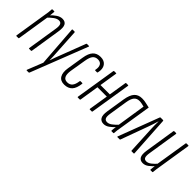

<svg xmlns="http://www.w3.org/2000/svg" viewBox="56 -1194 2086 2086"><g transform="rotate(45 1098.5 -151.5)"><path d="M224 0Q217 0 218 -7L273 -356Q281 -404 272 -426Q263 -448 235 -448Q208 -448 178 -427Q148 -406 116 -372L119 -411Q149 -444 182.5 -466Q216 -488 249 -488Q292 -488 308.5 -457.5Q325 -427 314 -358L259 -7Q258 0 252 0ZM29 0Q22 0 23 -7L80 -367Q87 -402 90 -429Q93 -456 94 -476Q94 -482 101 -482H127Q132 -482 132 -476Q131 -454 127.5 -428Q124 -402 122 -386L123 -382L64 -7Q63 0 57 0Z M372 185Q368 185 367 183.5Q366 182 367 178L439 -3L404 -475Q404 -479 405.5 -480.5Q407 -482 410 -482H439Q446 -482 446 -475L463 -187Q465 -158 466.5 -129Q468 -100 468 -72H470Q479 -100 489.5 -129Q500 -158 511 -185L622 -475Q624 -482 630 -482H659Q662 -482 664 -480.5Q666 -479 664 -475L409 178Q406 185 400 185Z M768 6Q709 7 684 -34Q659 -75 671 -149L702 -342Q714 -418 746.5 -453Q779 -488 836 -488Q894 -488 920.5 -449.5Q947 -411 932 -348Q930 -341 925 -341H899Q892 -341 893 -348Q903 -395 887.5 -421.5Q872 -448 833 -448Q795 -448 774 -422.5Q753 -397 743 -336L712 -149Q704 -93 718.5 -64Q733 -35 772 -35Q811 -35 832 -60.5Q853 -86 860 -139Q861 -146 866 -146H893Q900 -146 899 -139Q891 -65 859 -30Q827 5 768 6Z M1156 0Q1150 0 1151 -7L1226 -475Q1227 -482 1232 -482H1262Q1268 -482 1267 -475L1192 -7Q1191 0 1186 0ZM972 0Q965 0 966 -7L1041 -475Q1042 -482 1049 -482H1078Q1084 -482 1082 -475L1008 -7Q1007 0 1001 0ZM1038 -230 1044 -270H1202L1196 -230Z M1371 6Q1330 6 1311.5 -24.5Q1293 -55 1304 -123L1338 -338Q1351 -417 1383.5 -452.5Q1416 -488 1472 -488Q1506 -488 1534 -481Q1562 -474 1593 -468L1537 -116Q1530 -75 1526.5 -51.5Q1523 -28 1522 -6Q1522 0 1516 0H1490Q1484 0 1484 -6Q1485 -20 1486.5 -35Q1488 -50 1491 -65Q1465 -37 1435 -15.5Q1405 6 1371 6ZM1385 -35Q1412 -35 1439.5 -55.5Q1467 -76 1495 -106L1546 -435Q1528 -440 1508.5 -444Q1489 -448 1471 -448Q1432 -448 1410 -422Q1388 -396 1378 -335L1345 -125Q1337 -77 1347 -56Q1357 -35 1385 -35Z M1580 0Q1574 0 1576 -7L1753 -474Q1755 -482 1762 -482H1799Q1806 -482 1806 -474L1835 -7Q1835 0 1830 0H1797Q1792 0 1792 -5L1776 -322Q1775 -349 1774.5 -379.5Q1774 -410 1775 -437H1774Q1766 -409 1756.5 -379.5Q1747 -350 1737 -323L1621 -5Q1619 0 1615 0Z M1973 6Q1933 6 1915.5 -24Q1898 -54 1909 -123L1964 -475Q1966 -482 1972 -482H1999Q2006 -482 2005 -475L1950 -125Q1942 -76 1951 -55.5Q1960 -35 1987 -35Q2014 -35 2043 -57Q2072 -79 2102 -115L2100 -75Q2072 -43 2040.5 -18.5Q2009 6 1973 6ZM2089 0Q2083 0 2083 -6Q2085 -28 2088 -54Q2091 -80 2094 -97L2092 -101L2152 -475Q2153 -482 2159 -482H2187Q2194 -482 2193 -475L2136 -115Q2130 -81 2126.5 -54.5Q2123 -28 2121 -6Q2121 0 2115 0Z"/></g></svg>

Font: Sofia Sans Extra Condensed Light
Style: Italic
Weight: 300
Italic angle: -9°
Version: Version 4.100